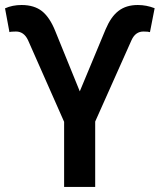

<svg xmlns="http://www.w3.org/2000/svg" viewBox="-35 -740 632 760"><path d="M183.1 -618.7C168.9 -653.8 151.4 -679.7 131.3 -695.8C110.8 -711.9 84 -720.2 50.3 -720.2C26.4 -720.2 4.4 -715.8 -15.1 -707L2.4 -612.8C5.9 -614.3 14.2 -615.2 28.3 -615.2C49.3 -615.2 64.9 -604 75.7 -581.5L218.8 -257.8V0H341.8V-258.8L485.8 -581.5C496.1 -604 511.7 -615.2 532.7 -615.2C545.9 -615.2 554.2 -614.3 558.6 -612.8L577.1 -707.5C555.7 -715.8 533.7 -720.2 510.7 -720.2C448.2 -720.2 411.1 -689.5 383.3 -624.5L280.8 -378.4Z"/></svg>

Font: Roboto Medium
Style: Regular
Weight: 500
Designer: Google
Version: Version 2.137; 2017